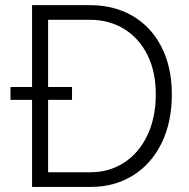

<svg xmlns="http://www.w3.org/2000/svg" viewBox="-20 -740 750 760"><path d="M106.9 -344.7H21.5V-395.5H106.9V-719.7H335Q432.6 -719.7 506.1 -676.3Q579.6 -632.8 619.9 -553Q660.2 -473.1 660.2 -366.7Q660.2 -255.4 619.1 -172.4Q578.1 -89.4 505.1 -44.7Q432.1 0 338.4 0H106.9ZM596.7 -366.7Q596.7 -457 563 -523.7Q529.3 -590.3 470.2 -626Q411.1 -661.6 336.9 -661.6H170.4V-395.5H265.1V-344.7H170.4V-58.1H336.9Q413.1 -58.1 472.2 -96.9Q531.2 -135.7 564 -205.8Q596.7 -275.9 596.7 -366.7Z"/></svg>

Font: Reddit Sans Light
Style: Regular
Weight: 300
Designer: Stephen Hutchings
Foundry: Reddit
Version: Version 1.013